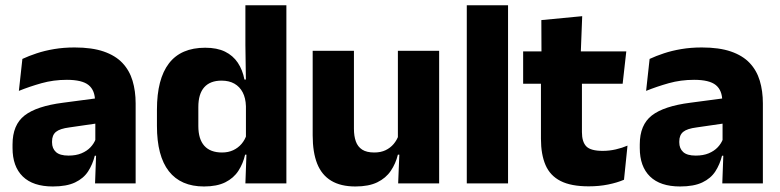

<svg xmlns="http://www.w3.org/2000/svg" viewBox="-20 -680 2893 712"><path d="M332.5 0 337 -123 333.5 -130.5V-284L332.5 -304Q332.5 -345 308.5 -364.5Q284.5 -384 228 -384Q178.5 -384 134 -371.5Q89.5 -359 50 -343L63 -461.5Q86.5 -472.5 115.8 -482.2Q145 -492 180.5 -498Q216 -504 256.5 -504Q321 -504 364.5 -489Q408 -474 434 -446.5Q460 -419 471.5 -380.8Q483 -342.5 483 -296.5V0ZM176 11.5Q102.5 11.5 64.5 -25.5Q26.5 -62.5 26.5 -131V-144.5Q26.5 -217 71.2 -251.8Q116 -286.5 213.5 -299L345.5 -316.5L354.5 -224.5L237.5 -207.5Q202 -203 187.5 -191Q173 -179 173 -155.5V-152Q173 -129.5 187.5 -116.2Q202 -103 234 -103Q262 -103 282.2 -111.5Q302.5 -120 315.5 -133.8Q328.5 -147.5 335 -164.5L356.5 -102.5H331.5Q323.5 -70.5 306.8 -44.5Q290 -18.5 258.5 -3.5Q227 11.5 176 11.5Z M736.5 11.5Q650.5 11.5 606.2 -45Q562 -101.5 562 -213V-273.5Q562 -387 606.5 -445Q651 -503 741 -503Q785 -503 814.5 -488.5Q844 -474 861.8 -447.5Q879.5 -421 886.5 -385H928L892 -286Q891 -316.5 880 -337.5Q869 -358.5 849.2 -369.8Q829.5 -381 801.5 -381Q759.5 -381 737.5 -356.5Q715.5 -332 715.5 -283V-212.5Q715.5 -164 737.8 -139.2Q760 -114.5 803.5 -114.5Q826.5 -114.5 844.8 -123Q863 -131.5 875.8 -146.5Q888.5 -161.5 894.5 -180.5L932 -106.5H889Q881.5 -73.5 864 -46.5Q846.5 -19.5 815.5 -4Q784.5 11.5 736.5 11.5ZM890 0 894.5 -124.5 892 -150.5V-349.5V-371L890 -513.5V-660.5H1042V0Z M1292.5 -491.5V-202.5Q1292.5 -175.5 1299.5 -155.8Q1306.5 -136 1323 -125.2Q1339.5 -114.5 1368 -114.5Q1392 -114.5 1409.8 -123Q1427.5 -131.5 1439.8 -146Q1452 -160.5 1458 -178L1481.5 -106.5H1455.5Q1447.5 -73.5 1429.2 -46.5Q1411 -19.5 1379.2 -4Q1347.5 11.5 1298 11.5Q1243.5 11.5 1208.2 -9.8Q1173 -31 1156.2 -73Q1139.5 -115 1139.5 -178V-491.5ZM1608.5 -491.5V0H1456.5L1461.5 -123L1455.5 -137V-491.5Z M1711 0V-660.5H1864V0Z M2163 11Q2097.5 11 2058.8 -8.8Q2020 -28.5 2003 -68Q1986 -107.5 1986 -165.5V-440H2138V-190Q2138 -154 2154.2 -137.2Q2170.5 -120.5 2215 -120.5Q2239.5 -120.5 2263.5 -126Q2287.5 -131.5 2307 -140L2294 -13.5Q2268.5 -2.5 2235.2 4.2Q2202 11 2163 11ZM1920 -369.5V-489.5H2302.5L2289 -369.5ZM1988 -478.5 1987.5 -605.5 2139 -620 2133.5 -478.5Z M2658.5 0 2663 -123 2659.5 -130.5V-284L2658.5 -304Q2658.5 -345 2634.5 -364.5Q2610.5 -384 2554 -384Q2504.5 -384 2460 -371.5Q2415.5 -359 2376 -343L2389 -461.5Q2412.5 -472.5 2441.8 -482.2Q2471 -492 2506.5 -498Q2542 -504 2582.5 -504Q2647 -504 2690.5 -489Q2734 -474 2760 -446.5Q2786 -419 2797.5 -380.8Q2809 -342.5 2809 -296.5V0ZM2502 11.5Q2428.5 11.5 2390.5 -25.5Q2352.5 -62.5 2352.5 -131V-144.5Q2352.5 -217 2397.2 -251.8Q2442 -286.5 2539.5 -299L2671.5 -316.5L2680.5 -224.5L2563.5 -207.5Q2528 -203 2513.5 -191Q2499 -179 2499 -155.5V-152Q2499 -129.5 2513.5 -116.2Q2528 -103 2560 -103Q2588 -103 2608.2 -111.5Q2628.5 -120 2641.5 -133.8Q2654.5 -147.5 2661 -164.5L2682.5 -102.5H2657.5Q2649.5 -70.5 2632.8 -44.5Q2616 -18.5 2584.5 -3.5Q2553 11.5 2502 11.5Z"/></svg>

Font: Anek Gurmukhi
Style: Bold
Weight: 700
Designer: Sarang Kulkarni (Gurmukhi), Yesha Goshar (Latin)
Foundry: Ek Type
Version: Version 1.003